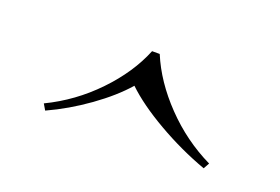

<svg xmlns="http://www.w3.org/2000/svg" viewBox="-45 -639 625 428"><g transform="rotate(20 268.0 -425.0)"><path d="M463.4 -335.9 455.6 -321.8Q395 -343.8 338.4 -376.5Q281.7 -409.2 247.6 -441.9Q219.2 -409.2 173.6 -376.5Q127.9 -343.8 79.6 -321.8L71.3 -335.9Q135.3 -366.7 185.1 -418.5Q234.9 -470.2 258.3 -527.8H276.4Q300.3 -470.2 350.1 -418.5Q399.9 -366.7 463.4 -335.9Z"/></g></svg>

Font: TypoPRO Playfair Display SC
Style: Regular
Weight: 400
Designer: Claus Eggers Sørensen
Foundry: Claus Eggers Sørensen
Version: Version 1.004;PS 001.004;hotconv 1.0.70;makeotf.lib2.5.58329